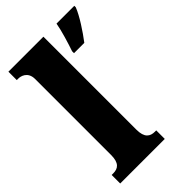

<svg xmlns="http://www.w3.org/2000/svg" viewBox="-229 -841 923 923"><g transform="rotate(-45 232.5 -380.0)"><path d="M17 0H320V-58H311C279 -58 255 -73 255 -128V-760H17V-703H28C41 -703 83 -696 83 -644V-128C83 -73 60 -58 28 -58H17ZM303 -613V-600H373C406 -643 449 -708 465 -750V-760H344C337 -718 316 -651 303 -613Z"/></g></svg>

Font: Noto Serif Tamil Condensed Black
Style: Regular
Weight: 900
Width: 3
Designer: Indian Type Foundry, Tom Grace, and the Monotype Design Team
Foundry: Monotype Imaging Inc.
Version: Version 2.004